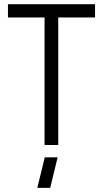

<svg xmlns="http://www.w3.org/2000/svg" viewBox="-20 -704 499 932"><path d="M161.1 208 197.3 59.6H259.8L223.6 208ZM18.6 -619.1V-683.6H441.4V-619.1H262.7V0H196.3V-619.1Z"/></svg>

Font: Post No Bills Jaffna Medium
Style: Regular
Weight: 500
Designer: Kosala Senevirathne, Siva Puranthara, Lasantha Premarathna, Tharique Azeez
Foundry: Mooniak
Version: Version 1.220 ; ttfautohint (v1.6)